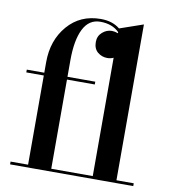

<svg xmlns="http://www.w3.org/2000/svg" viewBox="-85 -844 823 918"><g transform="rotate(10 326.5 -385.0)"><path d="M25.5 -13.5H110.5V-446.5H25.5V-460H110.5V-511.5Q110.5 -617.5 171.8 -688.8Q233 -760 332.5 -760Q389.5 -760 425.5 -730.5L539.5 -770V-13.5H623.5V0H25.5ZM358 -446.5H223V-13.5H424.5V-588Q411 -581.5 394.5 -581.5Q368 -581.5 347.8 -598.2Q327.5 -615 327.5 -647.5Q327.5 -676.5 348.2 -694.8Q369 -713 394.5 -713Q408 -713 424.5 -707V-712.5Q390.5 -746.5 332.5 -746.5Q277.5 -746.5 250.2 -692.2Q223 -638 223 -540V-460H358Z"/></g></svg>

Font: Bodoni* 16pt Medium
Style: Regular
Weight: 500
Version: Version 2.3